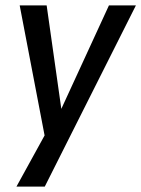

<svg xmlns="http://www.w3.org/2000/svg" viewBox="-20 -512 524 712"><path d="M41 180 151 -20 152 25 53 -492H153L210 -90H199L384 -492H484L146 180Z"/></svg>

Font: Nunito Sans 10pt Condensed SemiBold
Style: Italic
Weight: 600
Width: 3
Italic angle: -9°
Designer: Vernon Adams
Foundry: Vernon Adams
Version: Version 3.101;gftools[0.9.27]